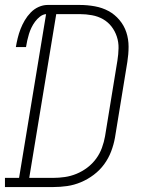

<svg xmlns="http://www.w3.org/2000/svg" viewBox="-53 -755 573 775"><path d="M-33 0V-37H24L133 -698Q120 -697 108.5 -688Q97 -679 88.5 -667.5Q80 -656 74 -643.5Q68 -631 64 -618Q60 -605 57 -591.5Q54 -578 52 -565H11Q14 -583 18.5 -601.5Q23 -620 30 -638Q37 -656 47 -673Q57 -690 71 -704.5Q85 -719 103 -727Q121 -735 139 -735H269Q300 -735 330 -729.5Q360 -724 385 -710.5Q410 -697 429 -674.5Q448 -652 457 -624.5Q466 -597 466 -566.5Q466 -536 461 -505L411 -199Q406 -171 395.5 -143.5Q385 -116 367.5 -92Q350 -68 325.5 -49.5Q301 -31 273.5 -19.5Q246 -8 218 -4Q190 0 162 0ZM65 -37H162Q185 -37 209 -40.5Q233 -44 256 -53.5Q279 -63 299.5 -78.5Q320 -94 335 -114.5Q350 -135 358.5 -158.5Q367 -182 371 -205L421 -511Q425 -536 425.5 -560.5Q426 -585 418.5 -607.5Q411 -630 397 -648Q383 -666 363 -677.5Q343 -689 318.5 -693.5Q294 -698 270 -698H174Z"/></svg>

Font: Iosevka Curly Slab Extralight
Style: Italic
Weight: 200
Italic angle: -9°
Monospace: yes
Designer: Belleve Invis
Foundry: Belleve Invis
Version: Version 22.1.2; ttfautohint (v1.8.4)